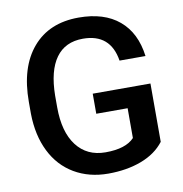

<svg xmlns="http://www.w3.org/2000/svg" viewBox="-83 -822 869 911"><g transform="rotate(-10 351.0 -367.0)"><path d="M636.8 -95.2Q597 -43.3 526.4 -16.6Q455.9 10.1 366.2 10.1Q274.1 10.1 203 -31.7Q132 -73.6 93.5 -151.4Q54.9 -229.2 53.4 -333V-390.4Q53.4 -556.7 133 -650.1Q212.6 -743.6 355.2 -743.6Q477.6 -743.6 549.6 -683.1Q621.7 -622.7 636.3 -508.8H511.3Q490.2 -641.3 357.7 -641.3Q272 -641.3 227.5 -579.6Q182.9 -517.9 181.4 -398.5V-342.1Q181.4 -223.2 231.5 -157.4Q281.6 -91.7 370.8 -91.7Q468.5 -91.7 509.8 -136V-279.6H358.7V-376.3H636.8Z"/></g></svg>

Font: Vazir FD Medium
Style: Regular
Weight: 500
Foundry: DejaVu fonts team - Redesigned by Saber Rastikerdar
Version: Version 21.10;October 20, 2019;FontCreator 12.0.0.2547 64-bi